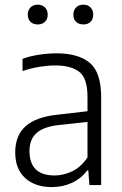

<svg xmlns="http://www.w3.org/2000/svg" viewBox="-20 -772 510 801"><path d="M196 8.5Q126.5 8.5 85 -29.2Q43.5 -67 43.5 -136Q43.5 -206.5 86.8 -245.5Q130 -284.5 224 -294L345 -308V-368.5Q345 -445.5 310.8 -472.2Q276.5 -499 210.5 -499Q181.5 -499 145.8 -493.5Q110 -488 74 -475.5V-526.5Q104.5 -538 143.2 -543.8Q182 -549.5 216.5 -549.5Q307 -549.5 354.5 -509.8Q402 -470 402 -366.5V0H353L348.5 -61H344Q318.5 -27 280 -9.2Q241.5 8.5 196 8.5ZM103 -142Q103 -40 208 -40Q243.5 -40 280 -56.8Q316.5 -73.5 345 -115V-263.5L226.5 -250.5Q161.5 -243.5 132.2 -216.8Q103 -190 103 -142ZM327.5 -670Q309 -670 297.5 -681Q286 -692 286 -710.5Q286 -729.5 297.5 -741Q309 -752.5 327.5 -752.5Q346.5 -752.5 357.8 -741Q369 -729.5 369 -710.5Q369 -692 357.8 -681Q346.5 -670 327.5 -670ZM137.5 -670Q118.5 -670 107.2 -681Q96 -692 96 -710.5Q96 -729.5 107.2 -741Q118.5 -752.5 137.5 -752.5Q156 -752.5 167.5 -741Q179 -729.5 179 -710.5Q179 -692 167.5 -681Q156 -670 137.5 -670Z"/></svg>

Font: Encode Sans SemiCondensed SemiCondensed Light
Style: Regular
Weight: 300
Width: 4
Designer: Multiple Designers
Foundry: Impallari Type
Version: Version 3.000; ttfautohint (v1.8.3) -l 8 -r 50 -G 200 -x 14 